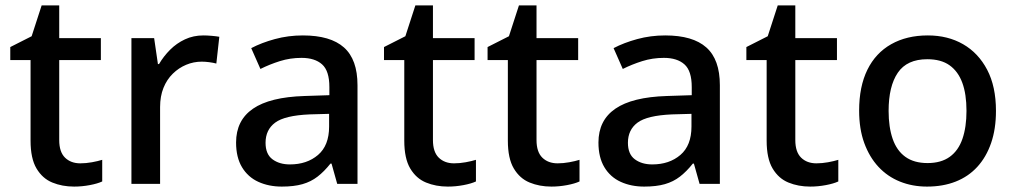

<svg xmlns="http://www.w3.org/2000/svg" viewBox="-20 -680 3754 710"><path d="M277 -76Q298 -76 320 -80Q342 -84 358 -89V-9Q341 -1 312 4.5Q283 10 254 10Q210 10 173.5 -5Q137 -20 115 -57Q93 -94 93 -160V-458H18V-506L97 -546L134 -660H199V-539H353V-458H199V-162Q199 -118 220.5 -97Q242 -76 277 -76Z M732 -549Q746 -549 763 -547.5Q780 -546 791 -544L780 -445Q769 -448 754 -450Q739 -452 726 -452Q696 -452 668.5 -440.5Q641 -429 619 -407.5Q597 -386 584.5 -355Q572 -324 572 -284V0H466V-539H550L564 -443H568Q585 -472 609 -496Q633 -520 664 -534.5Q695 -549 732 -549Z M1100 -549Q1202 -549 1252 -504.5Q1302 -460 1302 -365V0H1227L1206 -75H1202Q1179 -46 1154.5 -27Q1130 -8 1098.5 1Q1067 10 1022 10Q974 10 935.5 -7.5Q897 -25 875 -61.5Q853 -98 853 -153Q853 -235 915.5 -278Q978 -321 1106 -325L1198 -328V-358Q1198 -418 1171 -442Q1144 -466 1095 -466Q1053 -466 1015 -454Q977 -442 943 -425L909 -502Q947 -522 996.5 -535.5Q1046 -549 1100 -549ZM1125 -257Q1033 -253 997.5 -226.5Q962 -200 962 -152Q962 -110 987.5 -91Q1013 -72 1052 -72Q1115 -72 1156 -107Q1197 -142 1197 -212V-259Z M1659 -76Q1680 -76 1702 -80Q1724 -84 1740 -89V-9Q1723 -1 1694 4.5Q1665 10 1636 10Q1592 10 1555.5 -5Q1519 -20 1497 -57Q1475 -94 1475 -160V-458H1400V-506L1479 -546L1516 -660H1581V-539H1735V-458H1581V-162Q1581 -118 1602.5 -97Q1624 -76 1659 -76Z M2042 -76Q2063 -76 2085 -80Q2107 -84 2123 -89V-9Q2106 -1 2077 4.5Q2048 10 2019 10Q1975 10 1938.5 -5Q1902 -20 1880 -57Q1858 -94 1858 -160V-458H1783V-506L1862 -546L1899 -660H1964V-539H2118V-458H1964V-162Q1964 -118 1985.5 -97Q2007 -76 2042 -76Z M2440 -549Q2542 -549 2592 -504.5Q2642 -460 2642 -365V0H2567L2546 -75H2542Q2519 -46 2494.5 -27Q2470 -8 2438.5 1Q2407 10 2362 10Q2314 10 2275.5 -7.5Q2237 -25 2215 -61.5Q2193 -98 2193 -153Q2193 -235 2255.5 -278Q2318 -321 2446 -325L2538 -328V-358Q2538 -418 2511 -442Q2484 -466 2435 -466Q2393 -466 2355 -454Q2317 -442 2283 -425L2249 -502Q2287 -522 2336.5 -535.5Q2386 -549 2440 -549ZM2465 -257Q2373 -253 2337.5 -226.5Q2302 -200 2302 -152Q2302 -110 2327.5 -91Q2353 -72 2392 -72Q2455 -72 2496 -107Q2537 -142 2537 -212V-259Z M2999 -76Q3020 -76 3042 -80Q3064 -84 3080 -89V-9Q3063 -1 3034 4.5Q3005 10 2976 10Q2932 10 2895.5 -5Q2859 -20 2837 -57Q2815 -94 2815 -160V-458H2740V-506L2819 -546L2856 -660H2921V-539H3075V-458H2921V-162Q2921 -118 2942.5 -97Q2964 -76 2999 -76Z M3663 -270Q3663 -203 3645 -151Q3627 -99 3594 -63Q3561 -27 3514 -8.5Q3467 10 3408 10Q3354 10 3308 -8.5Q3262 -27 3228.5 -63Q3195 -99 3176 -151Q3157 -203 3157 -271Q3157 -360 3187.5 -422Q3218 -484 3275.5 -516.5Q3333 -549 3411 -549Q3485 -549 3541.5 -516.5Q3598 -484 3630.5 -422Q3663 -360 3663 -270ZM3266 -270Q3266 -210 3281 -166.5Q3296 -123 3328 -100Q3360 -77 3410 -77Q3460 -77 3492 -100Q3524 -123 3539 -166.5Q3554 -210 3554 -270Q3554 -332 3538.5 -374Q3523 -416 3491.5 -438.5Q3460 -461 3409 -461Q3334 -461 3300 -411Q3266 -361 3266 -270Z"/></svg>

Font: Noto Sans Thai Medium
Style: Regular
Weight: 500
Designer: Monotype Design Team
Foundry: Monotype Imaging Inc.
Version: Version 2.001